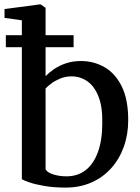

<svg xmlns="http://www.w3.org/2000/svg" viewBox="-24 -839 633 870"><path d="M-3.5 -758V-798L155.5 -819H160.5L182.5 -803.5V-494Q198 -510 221.2 -526Q244.5 -542 275.2 -552.2Q306 -562.5 343 -562.5Q401 -562.5 449.8 -534.5Q498.5 -506.5 527.8 -447.2Q557 -388 557 -294.5Q557 -230 537.2 -174.5Q517.5 -119 480.2 -77.2Q443 -35.5 390.5 -12.2Q338 11 273.5 11Q220.5 11 178 3.8Q135.5 -3.5 108.8 -12.8Q82 -22 75 -27V-747ZM300.5 -493Q273.5 -493 250.5 -483.8Q227.5 -474.5 210 -461.8Q192.5 -449 182.5 -438V-72Q189.5 -57.5 217 -48.8Q244.5 -40 277.5 -40Q327 -40 363 -67.2Q399 -94.5 419 -148Q439 -201.5 439.5 -279.5Q441 -355.5 422 -402.5Q403 -449.5 371 -471.2Q339 -493 300.5 -493ZM2.5 -679.5H309.5V-625H2.5Z"/></svg>

Font: Merriweather 36pt Medium
Style: Regular
Weight: 500
Version: Version 2.100